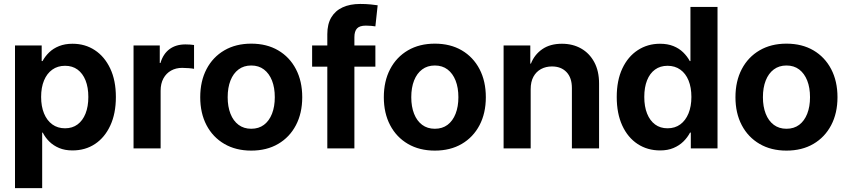

<svg xmlns="http://www.w3.org/2000/svg" viewBox="-20 -763 4359 987"><path d="M57.1 204.1V-529.3H194.3V-449.2H198.7Q211.9 -473.6 232.9 -493.9Q253.9 -514.2 283.9 -526.1Q314 -538.1 353 -538.1Q417.5 -538.1 467.5 -505.1Q517.6 -472.2 546.6 -410.9Q575.7 -349.6 575.7 -264.2Q575.7 -179.7 547.1 -117.9Q518.6 -56.2 468.5 -22.9Q418.5 10.3 352.5 10.3Q313.5 10.3 283.9 -2.2Q254.4 -14.6 233.4 -35.4Q212.4 -56.2 199.7 -81.5H196.8V204.1ZM314.5 -103.5Q352.1 -103.5 378.7 -123.3Q405.3 -143.1 419.7 -179.2Q434.1 -215.3 434.1 -264.6Q434.1 -314 419.7 -349.9Q405.3 -385.7 378.7 -405.3Q352.1 -424.8 314.5 -424.8Q276.4 -424.8 248.8 -405Q221.2 -385.3 206.3 -349.4Q191.4 -313.5 191.4 -264.6Q191.4 -216.3 206.3 -179.9Q221.2 -143.6 248.8 -123.5Q276.4 -103.5 314.5 -103.5Z M666.5 0V-529.3H801.3V-439H804.7Q818.8 -486.3 851.6 -510.5Q884.3 -534.7 933.1 -534.7Q945.3 -534.7 957 -533.9Q968.8 -533.2 977.5 -531.7V-409.2Q968.8 -411.1 950.9 -412.6Q933.1 -414.1 916 -414.1Q884.3 -414.1 859.4 -400.1Q834.5 -386.2 820.1 -359.9Q805.7 -333.5 805.7 -296.4V0Z M1271.5 11.2Q1192.4 11.2 1133.3 -23.2Q1074.2 -57.6 1041.7 -119.4Q1009.3 -181.2 1009.3 -263.2Q1009.3 -345.7 1041.7 -407.7Q1074.2 -469.7 1133.3 -504.2Q1192.4 -538.6 1271.5 -538.6Q1351.1 -538.6 1409.9 -504.2Q1468.8 -469.7 1501.2 -407.7Q1533.7 -345.7 1533.7 -263.2Q1533.7 -181.2 1501.2 -119.4Q1468.8 -57.6 1409.9 -23.2Q1351.1 11.2 1271.5 11.2ZM1271.5 -101.1Q1310.1 -101.1 1336.9 -121.3Q1363.8 -141.6 1378.2 -178.2Q1392.6 -214.8 1392.6 -263.2Q1392.6 -312.5 1378.2 -348.9Q1363.8 -385.3 1336.9 -405.8Q1310.1 -426.3 1271.5 -426.3Q1233.4 -426.3 1206.3 -406Q1179.2 -385.7 1164.8 -349.1Q1150.4 -312.5 1150.4 -263.2Q1150.4 -214.8 1164.8 -178.2Q1179.2 -141.6 1206.3 -121.3Q1233.4 -101.1 1271.5 -101.1Z M1909.7 -529.3V-420.4H1584.5V-529.3ZM1662.6 0V-587.4Q1662.6 -639.2 1683.1 -673.6Q1703.6 -708 1741.5 -725.3Q1779.3 -742.7 1831.5 -742.7Q1860.8 -742.7 1885.7 -740.2Q1910.6 -737.8 1921.4 -735.8L1909.7 -627.4Q1902.3 -628.9 1887.9 -630.1Q1873.5 -631.3 1860.8 -631.3Q1828.6 -631.3 1815.2 -616.7Q1801.8 -602.1 1801.8 -571.8V0Z M2215.3 11.2Q2136.2 11.2 2077.1 -23.2Q2018.1 -57.6 1985.6 -119.4Q1953.1 -181.2 1953.1 -263.2Q1953.1 -345.7 1985.6 -407.7Q2018.1 -469.7 2077.1 -504.2Q2136.2 -538.6 2215.3 -538.6Q2294.9 -538.6 2353.8 -504.2Q2412.6 -469.7 2445.1 -407.7Q2477.5 -345.7 2477.5 -263.2Q2477.5 -181.2 2445.1 -119.4Q2412.6 -57.6 2353.8 -23.2Q2294.9 11.2 2215.3 11.2ZM2215.3 -101.1Q2253.9 -101.1 2280.8 -121.3Q2307.6 -141.6 2322 -178.2Q2336.4 -214.8 2336.4 -263.2Q2336.4 -312.5 2322 -348.9Q2307.6 -385.3 2280.8 -405.8Q2253.9 -426.3 2215.3 -426.3Q2177.2 -426.3 2150.1 -406Q2123 -385.7 2108.6 -349.1Q2094.2 -312.5 2094.2 -263.2Q2094.2 -214.8 2108.6 -178.2Q2123 -141.6 2150.1 -121.3Q2177.2 -101.1 2215.3 -101.1Z M2708 -304.2V0H2568.8V-529.3H2706.1V-435.5L2709.5 -436.5Q2727.5 -482.4 2767.8 -510.3Q2808.1 -538.1 2868.7 -538.1Q2924.3 -538.1 2967.3 -513.7Q3010.3 -489.3 3034.9 -443.6Q3059.6 -397.9 3059.6 -333.5V0H2919.9V-310.5Q2919.9 -363.3 2892.3 -392.3Q2864.7 -421.4 2817.4 -421.4Q2786.1 -421.4 2761.2 -408Q2736.3 -394.5 2722.2 -368.7Q2708 -342.8 2708 -304.2Z M3373.5 10.3Q3308.1 10.3 3257.6 -22.9Q3207 -56.2 3178.7 -117.9Q3150.4 -179.7 3150.4 -264.2Q3150.4 -349.6 3179.2 -410.9Q3208 -472.2 3258.5 -505.1Q3309.1 -538.1 3372.6 -538.1Q3412.1 -538.1 3441.7 -526.1Q3471.2 -514.2 3491.9 -493.9Q3512.7 -473.6 3525.9 -449.2H3529.3V-727.5H3668.5V0H3531.2V-81.5H3527.3Q3514.2 -56.2 3492.9 -35.4Q3471.7 -14.6 3442.1 -2.2Q3412.6 10.3 3373.5 10.3ZM3411.6 -103.5Q3449.7 -103.5 3477.1 -123.5Q3504.4 -143.6 3519.3 -179.9Q3534.2 -216.3 3534.2 -264.6Q3534.2 -313.5 3519.5 -349.4Q3504.9 -385.3 3477.3 -405Q3449.7 -424.8 3411.6 -424.8Q3374 -424.8 3347.2 -405.3Q3320.3 -385.7 3306.2 -349.9Q3292 -314 3292 -264.6Q3292 -215.3 3306.4 -179.2Q3320.8 -143.1 3347.4 -123.3Q3374 -103.5 3411.6 -103.5Z M4022.9 11.2Q3943.8 11.2 3884.8 -23.2Q3825.7 -57.6 3793.2 -119.4Q3760.7 -181.2 3760.7 -263.2Q3760.7 -345.7 3793.2 -407.7Q3825.7 -469.7 3884.8 -504.2Q3943.8 -538.6 4022.9 -538.6Q4102.5 -538.6 4161.4 -504.2Q4220.2 -469.7 4252.7 -407.7Q4285.2 -345.7 4285.2 -263.2Q4285.2 -181.2 4252.7 -119.4Q4220.2 -57.6 4161.4 -23.2Q4102.5 11.2 4022.9 11.2ZM4022.9 -101.1Q4061.5 -101.1 4088.4 -121.3Q4115.2 -141.6 4129.6 -178.2Q4144 -214.8 4144 -263.2Q4144 -312.5 4129.6 -348.9Q4115.2 -385.3 4088.4 -405.8Q4061.5 -426.3 4022.9 -426.3Q3984.9 -426.3 3957.8 -406Q3930.7 -385.7 3916.3 -349.1Q3901.9 -312.5 3901.9 -263.2Q3901.9 -214.8 3916.3 -178.2Q3930.7 -141.6 3957.8 -121.3Q3984.9 -101.1 4022.9 -101.1Z"/></svg>

Font: Inter Cardless Tabular Bold
Style: Bold
Weight: 700
Designer: Rasmus Andersson
Foundry: rsms
Version: Version 4.000;git-4fc901f